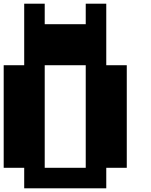

<svg xmlns="http://www.w3.org/2000/svg" viewBox="-20 -1020 818 1040"><path d="M444.4 -111.1V-666.7H222.2V-111.1ZM555.6 -666.7H666.7V-111.1H555.6V0H111.1V-111.1H0V-666.7H111.1V-1000H222.2V-888.9H444.4V-1000H555.6Z"/></svg>

Font: Pixeloid Sans
Style: Bold
Weight: 700
Monospace: yes
Designer: GGBot
Version: 0.3